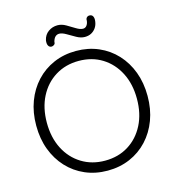

<svg xmlns="http://www.w3.org/2000/svg" viewBox="-128 -997 1022 1116"><g transform="rotate(-15 383.0 -439.5)"><path d="M718 -350Q718 -271 693.5 -205.5Q669 -140 624 -91.5Q579 -43 517.5 -16.5Q456 10 383 10Q310 10 248.5 -16.5Q187 -43 142 -91.5Q97 -140 72.5 -205.5Q48 -271 48 -350Q48 -429 72.5 -494.5Q97 -560 142 -608.5Q187 -657 248.5 -683.5Q310 -710 383 -710Q456 -710 517.5 -683.5Q579 -657 624 -608.5Q669 -560 693.5 -494.5Q718 -429 718 -350ZM654 -350Q654 -439 619.5 -506.5Q585 -574 524 -612Q463 -650 383 -650Q304 -650 242.5 -612Q181 -574 146.5 -506.5Q112 -439 112 -350Q112 -261 146.5 -193.5Q181 -126 242.5 -88Q304 -50 383 -50Q463 -50 524 -88Q585 -126 619.5 -193.5Q654 -261 654 -350ZM254 -771Q241 -771 234.5 -782.5Q228 -794 231 -815Q238 -847 262.5 -864.5Q287 -882 318 -882Q343 -882 368 -867.5Q393 -853 416.5 -838.5Q440 -824 457 -824Q471 -824 479.5 -835Q488 -846 490 -863Q489 -875 495.5 -882Q502 -889 512 -889Q527 -889 533 -877Q539 -865 536 -846Q533 -824 521.5 -808Q510 -792 493.5 -783.5Q477 -775 455 -775Q431 -775 405.5 -789.5Q380 -804 356 -818Q332 -832 315 -832Q301 -832 291 -822.5Q281 -813 276 -793Q277 -783 269.5 -777Q262 -771 254 -771Z"/></g></svg>

Font: Quicksand Light
Style: Regular
Weight: 400
Version: Version 3.004